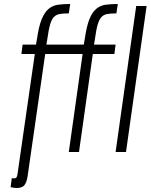

<svg xmlns="http://www.w3.org/2000/svg" viewBox="-20 -760 753 960"><path d="M661 -730 558 0H610L713 -730ZM39 130 33 176Q42 178 49.5 179Q57 180 64 180Q90 180 101.5 166.5Q113 153 118 121L206 -490H393L324 0H375L444 -490H552L558 -537H450L455 -567Q461 -612 468.5 -637.5Q476 -663 487.5 -675Q499 -687 517 -690Q535 -693 562 -693L569 -740Q536 -740 509 -736.5Q482 -733 461.5 -716Q441 -699 427 -664Q413 -629 404 -566L399 -537H212L217 -567Q223 -612 230.5 -637.5Q238 -663 249.5 -675Q261 -687 279 -690Q297 -693 324 -693L331 -740Q298 -740 271 -736.5Q244 -733 223.5 -716Q203 -699 188.5 -664Q174 -629 165 -566L160 -537H93L87 -490H154L67 114Q65 123 62 127.5Q59 132 50 132Q43 132 39 130Z"/></svg>

Font: Secuela ExtLt
Style: Italic
Weight: 200
Italic angle: -8°
Designer: Fernando Haro
Foundry: deFharo
Version: Version 1.704